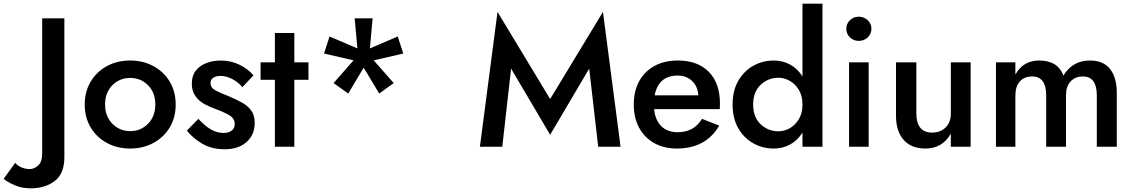

<svg xmlns="http://www.w3.org/2000/svg" viewBox="-152 -800 6178 1047"><path d="M-69 88Q-57 103 -35.5 112.5Q-14 122 11 122Q33 122 55.5 103Q78 84 78 36V-700H199V57Q199 147 146.5 187Q94 227 15 227Q-33 227 -73 209.5Q-113 192 -132 175Z M310 -230Q310 -301 342.5 -355Q375 -409 431 -439.5Q487 -470 558 -470Q628 -470 684.5 -439.5Q741 -409 773.5 -355Q806 -301 806 -230Q806 -159 773.5 -105Q741 -51 684.5 -20.5Q628 10 558 10Q487 10 431 -20.5Q375 -51 342.5 -105Q310 -159 310 -230ZM421 -230Q421 -166 460.5 -125.5Q500 -85 558 -85Q616 -85 655.5 -125.5Q695 -166 695 -230Q695 -295 655.5 -335Q616 -375 558 -375Q500 -375 460.5 -335Q421 -295 421 -230Z M930 -152Q964 -114 997.5 -94.5Q1031 -75 1066 -75Q1095 -75 1111.5 -88Q1128 -101 1128 -124Q1128 -154 1099.5 -171Q1071 -188 1025 -205Q993 -216 963 -232.5Q933 -249 913.5 -276Q894 -303 894 -345Q894 -387 915.5 -414.5Q937 -442 973 -456Q1009 -470 1052 -470Q1108 -470 1155 -446.5Q1202 -423 1230 -389L1170 -325Q1148 -351 1115.5 -368.5Q1083 -386 1050 -386Q1026 -386 1011 -376Q996 -366 996 -347Q996 -321 1025 -306Q1054 -291 1096 -275Q1134 -259 1166 -241.5Q1198 -224 1217.5 -198Q1237 -172 1237 -130Q1237 -65 1192.5 -25.5Q1148 14 1073 14Q1001 14 949 -17.5Q897 -49 867 -88Z M1269 -460H1347V-620H1453V-460H1530V-365H1453V0H1347V-365H1269Z M1747 -290 1667 -347 1776 -471 1615 -508 1645 -601 1797 -536 1782 -700H1880L1865 -536L2017 -601L2047 -508L1886 -471L1995 -347L1916 -290L1831 -431Z M2635 -426 2587 0H2465L2561 -735L2848 -260L3136 -735L3232 0H3110L3061 -426L2848 -65Z M3539 10Q3468 10 3415 -20Q3362 -50 3333 -104Q3304 -158 3304 -230Q3304 -303 3333.5 -357Q3363 -411 3417 -440.5Q3471 -470 3544 -470Q3653 -470 3713.5 -408Q3774 -346 3774 -235Q3774 -226 3773.5 -217.5Q3773 -209 3773 -205H3415Q3421 -144 3454.5 -111.5Q3488 -79 3544 -79Q3632 -79 3676 -152L3770 -115Q3697 10 3539 10ZM3543 -388Q3438 -387 3418 -280H3656Q3653 -329 3622 -358.5Q3591 -388 3543 -388Z M3843 -230Q3843 -306 3874 -359.5Q3905 -413 3956 -441.5Q4007 -470 4067 -470Q4117 -470 4157.5 -447.5Q4198 -425 4224 -383V-780H4333V0H4224V-77Q4198 -35 4157.5 -12.5Q4117 10 4067 10Q4007 10 3956 -18.5Q3905 -47 3874 -100.5Q3843 -154 3843 -230ZM3955 -230Q3955 -161 3996 -122.5Q4037 -84 4093 -84Q4125 -84 4155 -101Q4185 -118 4204.5 -150.5Q4224 -183 4224 -230Q4224 -277 4204.5 -309.5Q4185 -342 4155 -359Q4125 -376 4093 -376Q4037 -376 3996 -337.5Q3955 -299 3955 -230Z M4463 -643Q4463 -671 4483 -690Q4503 -709 4531 -709Q4559 -709 4579.5 -690Q4600 -671 4600 -643Q4600 -615 4579.5 -596Q4559 -577 4531 -577Q4503 -577 4483 -596Q4463 -615 4463 -643ZM4478 -460H4585V0H4478Z M4845 -180Q4845 -131 4866 -104Q4887 -77 4931 -77Q4976 -77 5004.5 -105Q5033 -133 5033 -180V-460H5141V0H5033V-71Q4987 10 4894 10Q4817 10 4775.5 -37.5Q4734 -85 4734 -168V-460H4845Z M5938 -293V0H5829V-280Q5829 -383 5753 -383Q5711 -383 5686 -356Q5661 -329 5661 -280V0H5553V-280Q5553 -383 5476 -383Q5434 -383 5409.5 -356Q5385 -329 5385 -280V0H5279V-460H5385V-393Q5427 -470 5515 -470Q5616 -470 5647 -388Q5697 -470 5791 -470Q5865 -470 5901.5 -423.5Q5938 -377 5938 -293Z"/></svg>

Font: Jost* Medium
Style: Regular
Weight: 500
Version: Version 3.7